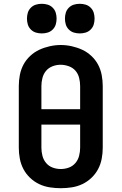

<svg xmlns="http://www.w3.org/2000/svg" viewBox="-20 -983 640 1011"><path d="M300 8Q271 8 242 3.5Q213 -1 186.5 -13.5Q160 -26 138.5 -46.5Q117 -67 103.5 -92.5Q90 -118 84.5 -147Q79 -176 79 -205V-530Q79 -559 84.5 -588Q90 -617 103.5 -642.5Q117 -668 139 -688.5Q161 -709 187 -721Q213 -733 242 -739.5Q271 -746 300 -746Q329 -746 358 -739.5Q387 -733 413 -721Q439 -709 461 -688.5Q483 -668 496.5 -642.5Q510 -617 515.5 -588Q521 -559 521 -530V-205Q521 -176 515.5 -147Q510 -118 496.5 -92.5Q483 -67 461.5 -46.5Q440 -26 413.5 -13.5Q387 -1 358 3.5Q329 8 300 8ZM402 -408V-530Q402 -552 396.5 -573.5Q391 -595 377 -611Q363 -627 341.5 -634.5Q320 -642 299 -642Q277 -642 256.5 -634Q236 -626 222.5 -610Q209 -594 203.5 -572.5Q198 -551 198 -530V-408ZM300 -93Q322 -93 342.5 -100.5Q363 -108 377 -124.5Q391 -141 396.5 -162.5Q402 -184 402 -205V-327H198V-205Q198 -184 203.5 -162.5Q209 -141 223 -124.5Q237 -108 257.5 -100.5Q278 -93 300 -93ZM400 -807Q384 -807 369 -811.5Q354 -816 342.5 -827.5Q331 -839 326.5 -854Q322 -869 322 -885Q322 -901 326.5 -916Q331 -931 342.5 -942.5Q354 -954 369 -958.5Q384 -963 400 -963Q416 -963 431 -958.5Q446 -954 457.5 -942.5Q469 -931 473.5 -916Q478 -901 478 -885Q478 -869 473.5 -854Q469 -839 457.5 -827.5Q446 -816 431 -811.5Q416 -807 400 -807ZM200 -807Q184 -807 169 -811.5Q154 -816 142.5 -827.5Q131 -839 126.5 -854Q122 -869 122 -885Q122 -901 126.5 -916Q131 -931 142.5 -942.5Q154 -954 169 -958.5Q184 -963 200 -963Q216 -963 231 -958.5Q246 -954 257.5 -942.5Q269 -931 273.5 -916Q278 -901 278 -885Q278 -869 273.5 -854Q269 -839 257.5 -827.5Q246 -816 231 -811.5Q216 -807 200 -807Z"/></svg>

Font: Iosevka Curly Slab Extended
Style: Bold
Weight: 700
Width: 7
Monospace: yes
Designer: Belleve Invis
Foundry: Belleve Invis
Version: Version 11.1.0; ttfautohint (v1.8.3)